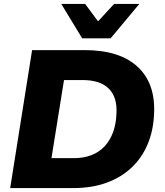

<svg xmlns="http://www.w3.org/2000/svg" viewBox="-20 -961 843 981"><path d="M32 0 144 -705H412Q592 -705 684 -619Q776 -533 767 -376Q763 -291 733.5 -222Q704 -153 651 -103.5Q598 -54 523.5 -27Q449 0 353 0ZM243 -153H358Q408 -153 447.5 -168.5Q487 -184 514.5 -213.5Q542 -243 557.5 -285Q573 -327 575 -380Q580 -464 536 -508Q492 -552 402 -552H307ZM400 -765 293 -941H415L481 -852L563 -941H692L545 -765Z"/></svg>

Font: Nunito Sans 10pt Black
Style: Italic
Weight: 900
Italic angle: -9°
Designer: Vernon Adams
Foundry: Vernon Adams
Version: Version 3.101;gftools[0.9.27]